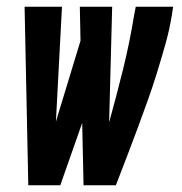

<svg xmlns="http://www.w3.org/2000/svg" viewBox="-20 -550 540 570"><path d="M64 0 53 -530H164L146 -189L219 -429L217 -530H313L304 -187Q326 -266 345.5 -345Q365 -424 378 -504L383 -530H494L490 -504Q483 -461 471 -418.5Q459 -376 446 -334Q433 -292 418 -250Q403 -208 387.5 -166.5Q372 -125 356 -83Q340 -41 324 0H228L224 -185L159 0Z"/></svg>

Font: Iosevka Curly Slab HvObl
Style: Regular
Weight: 900
Italic angle: -9°
Monospace: yes
Designer: Belleve Invis
Foundry: Belleve Invis
Version: Version 11.1.0; ttfautohint (v1.8.3)